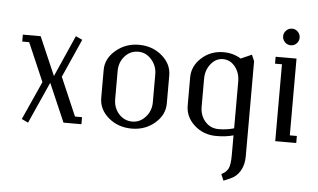

<svg xmlns="http://www.w3.org/2000/svg" viewBox="-50 -597 1451 876"><g transform="rotate(5 675.0 -159.0)"><path d="M32.2 -352.1V-383.8H113.8L189.9 -208L273.9 -397.9L304.2 -383.8L226.1 -208L301.8 -32.2H334V0H252L175.8 -175.8L90.8 14.2L61 0L140.1 -175.8L64 -352.1Z M413.6 -127.9V-255.9Q413.6 -307.6 458.5 -345.7Q503.4 -383.8 564 -383.8Q626 -383.8 669.9 -346.4Q713.9 -309.1 713.9 -255.9V-127.9Q713.9 -75.7 669.7 -37.8Q625.5 0 564 0Q501.5 0 457.5 -37.4Q413.6 -74.7 413.6 -127.9ZM477.5 -127.9Q477.5 -87.4 502.4 -59.8Q527.3 -32.2 564 -32.2Q599.1 -32.2 624.5 -60.5Q649.9 -88.9 649.9 -127.9V-255.9Q649.9 -294.9 624.5 -323.5Q599.1 -352.1 564 -352.1Q527.3 -352.1 502.4 -324.2Q477.5 -296.4 477.5 -255.9Z M809.6 -127.9V-255.9Q809.6 -308.1 851.3 -345.9Q893.1 -383.8 951.7 -383.8Q996.1 -383.8 1031.7 -361.8L1081.5 -383.8L1093.8 -355V80.1Q1093.8 120.1 1077.1 147.9Q1060.5 175.8 1030.8 188L1002 200.2L989.7 170.9Q1012.2 160.2 1021 142.3Q1029.8 124.5 1029.8 80.1V-9.8Q995.6 0 951.7 0Q892.6 0 851.1 -37.4Q809.6 -74.7 809.6 -127.9ZM873.5 -127.9Q873.5 -86.9 897.7 -59.6Q921.9 -32.2 960 -32.2Q995.6 -32.2 1029.8 -42V-255.9Q1029.8 -296.4 1007.3 -324.2Q984.9 -352.1 951.7 -352.1Q919.4 -352.1 896.5 -323.5Q873.5 -294.9 873.5 -255.9Z M1189.9 -352.1V-383.8H1285.6V-32.2H1317.9V0H1221.7V-352.1ZM1227.1 -453.1Q1215.8 -464.4 1215.8 -480Q1215.8 -495.6 1227.1 -506.8Q1238.3 -518.1 1253.9 -518.1Q1269.5 -518.1 1280.5 -506.8Q1291.5 -495.6 1291.5 -480Q1291.5 -464.4 1280.5 -453.1Q1269.5 -441.9 1253.9 -441.9Q1238.3 -441.9 1227.1 -453.1Z"/></g></svg>

Font: Gawaa
Style: Regular
Weight: 400
Designer: T. Christopher White
Version: Version 1.0